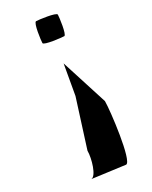

<svg xmlns="http://www.w3.org/2000/svg" viewBox="-167 -810 556 702"><g transform="rotate(-30 111.0 -459.5)"><path d="M7 -168 144 -150C169 -151 193 -350 193 -390L131 -585L109 -460L47 -265C47 -232 28 -168 7 -168ZM101 -688C101 -678 173 -670 183 -670C193 -670 202 -740 202 -750C202 -760 131 -769 121 -769C110 -769 101 -698 101 -688Z"/></g></svg>

Font: bitstorm
Style: maxcn
Weight: 400
Version: Version 0.2